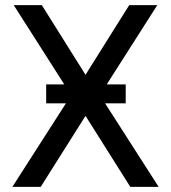

<svg xmlns="http://www.w3.org/2000/svg" viewBox="-20 -731 667 751"><path d="M314.5 -277.8 139.2 0H28.3L237.8 -326.7H160.6V-400.9H231.4L33.7 -710.9H143.6L314.5 -438.5L485.4 -710.9H595.2L397.5 -400.9H471.7V-326.7H391.1L600.6 0H489.7Z"/></svg>

Font: Roboto21382017
Style: Regular
Weight: 400
Designer: Christian Robertson
Foundry: Google
Version: Version 2.138; 2017